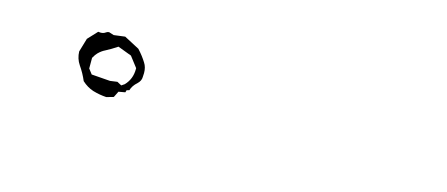

<svg xmlns="http://www.w3.org/2000/svg" viewBox="-27 -907 1053 452"><g transform="rotate(15 500.0 -681.5)"><path d="M304.2 -674.8V-675.3Q304.7 -680.7 304.7 -684.6Q304.7 -698.7 298.3 -708.5Q289.6 -722.7 276.9 -736.3L239.7 -755.9L212.4 -752.4L200.2 -756.3Q196.3 -755.9 193.4 -753.9Q188.5 -750 181.2 -750Q178.2 -750 175.3 -750.5L153.8 -727.5L144 -694.3Q144.5 -676.8 153.8 -663.1Q165 -647 172.4 -629.4Q185.1 -617.7 200.2 -612.8Q216.8 -607.9 233.4 -606.9L250.5 -611.8L257.8 -626.5L273.9 -629.4L275.4 -634.8L281.7 -636.7Q285.2 -648.4 295.9 -657.7Q304.2 -665.5 304.2 -674.8ZM177.2 -661.6V-687.5Q182.1 -696.3 186.5 -700.7Q194.3 -708.5 202.6 -712.4Q215.8 -719.2 230.5 -729L264.2 -716.3L283.7 -690.9V-688.5Q283.7 -664.1 267.6 -647.5L260.3 -642.6L249.5 -648.4L231.9 -646L186.5 -649.4Z"/></g></svg>

Font: Bakudai
Style: ExtraLight
Weight: 200
Version: Version 1.48